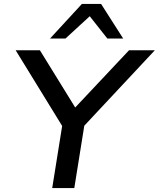

<svg xmlns="http://www.w3.org/2000/svg" viewBox="-20 -962 812 982"><path d="M247 0 305 -362 315 -290 60 -705H184L371 -402H355L640 -705H772L384 -290L418 -362L360 0ZM236 -765 399 -942H497L610 -765H529L439 -879L315 -765Z"/></svg>

Font: Nunito Sans 10pt SemiExpanded SemiBold
Style: Italic
Weight: 600
Width: 6
Italic angle: -9°
Designer: Vernon Adams
Foundry: Vernon Adams
Version: Version 3.101;gftools[0.9.27]